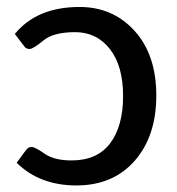

<svg xmlns="http://www.w3.org/2000/svg" viewBox="-20 -536 517 562"><path d="M189.5 -66.4Q264.6 -66.4 302.5 -116.7Q340.3 -167 340.3 -254.9Q340.3 -342.8 301.8 -392.3Q263.2 -441.9 199.7 -441.9Q136.2 -441.9 106.7 -417.2Q77.1 -392.6 66.4 -392.6Q55.7 -392.6 50.3 -401.4L23.4 -436.5Q87.9 -515.6 212.9 -515.6Q310.5 -515.6 374 -445.6Q437.5 -375.5 437.5 -256.3Q437.5 -137.7 374.3 -65.4Q311 6.8 203.6 6.8Q96.2 6.8 28.8 -59.6L54.2 -94.2Q62.5 -106 72.3 -106Q82 -106 110.4 -86.2Q138.7 -66.4 189.5 -66.4Z"/></svg>

Font: Lato-Medium
Style: Regular
Weight: 500
Designer: Lukasz Dziedzic
Foundry: tyPoland Lukasz Dziedzic
Version: Version 2.006; 2014-01-15